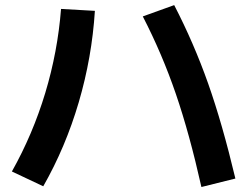

<svg xmlns="http://www.w3.org/2000/svg" viewBox="-20 -734 978 759"><path d="M544.5 -669.1 668.6 -713.8Q746.6 -562.9 802.8 -403.9Q858.9 -245 910.5 -28.2L776.2 5.3Q729.2 -204.9 675.1 -362.9Q621 -520.8 544.5 -669.1ZM221.3 -698.7 355.1 -691.1Q343.5 -507.5 291.4 -330Q239.3 -152.5 151 2.4L27 -56.1Q109.7 -203.4 158.9 -366.5Q208.1 -529.6 221.3 -698.7Z"/></svg>

Font: WEMIX Pretendard Variable
Style: Regular
Weight: 400
Designer: Base glyphs from Inter by Rasmus Andersson; Hangeul glyphs from Noto Sans CJK(Source Han Sans) by Jang Soo-young and Kan
Foundry: Kil Hyung-jin
Version: Version 1.000;Glyphs 3.2 (3208)